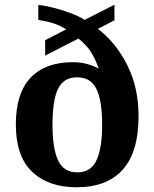

<svg xmlns="http://www.w3.org/2000/svg" viewBox="-20 -782 653 812"><path d="M304 10Q185 10 116 -55.5Q47 -121 47 -255Q47 -388 109.5 -453.5Q172 -519 288 -519Q321 -519 349.5 -511Q378 -503 397 -492Q387 -524 368.5 -556Q350 -588 312 -619L171 -547V-612L260 -658Q235 -674 207 -683Q179 -692 142 -698V-761Q167 -759 203 -750Q239 -741 276 -727.5Q313 -714 338 -698L464 -762V-696L394 -660Q471 -601 518.5 -506Q566 -411 566 -291Q566 -139 499 -64.5Q432 10 304 10ZM307 -53Q364 -53 388 -104Q412 -155 412 -254Q412 -356 388 -405.5Q364 -455 306 -455Q249 -455 225.5 -406.5Q202 -358 202 -254Q202 -155 225.5 -104Q249 -53 307 -53Z"/></svg>

Font: Noto Serif Bengali
Style: Bold
Weight: 700
Designer: Juan Bruce, Universal Thirst, Indian Type Foundry and the Monotype Design Team.
Foundry: Monotype Imaging Inc.
Version: Version 2.003; ttfautohint (v1.8.4.7-5d5b)